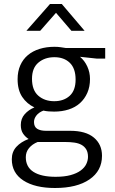

<svg xmlns="http://www.w3.org/2000/svg" viewBox="-20 -710 576 960"><path d="M68 -314Q68 -353 81.5 -383.5Q95 -414 119.5 -434.5Q144 -455 178 -465.5Q212 -476 252 -476Q269 -476 282.5 -474Q296 -472 309 -470H506V-417H464L380 -426Q403 -407 416.5 -377.5Q430 -348 430 -315Q430 -276 416.5 -245.5Q403 -215 379.5 -194Q356 -173 323 -162.5Q290 -152 251 -152Q237 -152 223.5 -153Q210 -154 197 -157Q174 -148 162 -132.5Q150 -117 150 -100Q150 -76 166 -66Q182 -56 210 -56H331Q409 -56 449.5 -22Q490 12 490 69Q490 144 427.5 187Q365 230 255 230Q155 230 97 192.5Q39 155 39 86Q39 49 62 24Q85 -1 123 -15Q106 -26 95 -42.5Q84 -59 84 -85Q84 -117 103.5 -139Q123 -161 152 -173Q114 -191 91 -225.5Q68 -260 68 -314ZM168 0Q141 11 125 30.5Q109 50 109 76Q109 125 147.5 149.5Q186 174 258 174Q302 174 333 165.5Q364 157 383.5 142.5Q403 128 411.5 110Q420 92 420 74Q420 52 411.5 37.5Q403 23 388 14.5Q373 6 352 3Q331 0 306 0ZM358 -312Q358 -368 329 -396Q300 -424 252 -424Q204 -424 172 -397Q140 -370 140 -316Q140 -259 171.5 -231.5Q203 -204 251 -204Q299 -204 328.5 -231Q358 -258 358 -312ZM403 -556H337L260 -646L181 -556H112L230 -690H289Z"/></svg>

Font: Ek Mukta Light
Style: Regular
Weight: 300
Designer: Girish Dalvi and Yashodeep Gholap
Foundry: Ek Type
Version: Version 2.538;PS 1.002;hotconv 16.6.51;makeotf.lib2.5.65220;